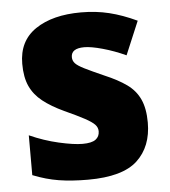

<svg xmlns="http://www.w3.org/2000/svg" viewBox="-46 -601 577 653"><g transform="rotate(-5 243.0 -274.5)"><path d="M448 -166Q448 -84 397.5 -37Q347 10 229 10Q173 10 129.5 3Q86 -4 41 -22V-158Q90 -136 140.5 -124.5Q191 -113 221 -113Q252 -113 265.5 -123Q279 -133 279 -151Q279 -164 269.5 -174Q260 -184 236 -197Q212 -210 168 -230Q125 -250 96.5 -272.5Q68 -295 54 -325.5Q40 -356 40 -402Q40 -480 98.5 -519.5Q157 -559 254 -559Q305 -559 350 -548Q395 -537 444 -514L396 -400Q357 -418 317.5 -429Q278 -440 255 -440Q210 -440 210 -410Q210 -398 218 -389Q226 -380 249 -368.5Q272 -357 315 -338Q360 -319 389.5 -298Q419 -277 433.5 -245.5Q448 -214 448 -166Z"/></g></svg>

Font: Noto Sans Disp ExtBd
Style: Regular
Weight: 800
Designer: Monotype Design Team
Foundry: Monotype Imaging Inc.
Version: Version 2.000;GOOG;noto-source:20170915:90ef993387c0; ttfaut